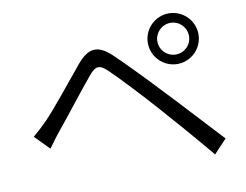

<svg xmlns="http://www.w3.org/2000/svg" viewBox="-75 -823 1150 896"><g transform="rotate(-10 500.0 -375.0)"><path d="M701 -598C701 -639 735 -673 776 -673C818 -673 851 -639 851 -598C851 -556 818 -523 776 -523C735 -523 701 -556 701 -598ZM656 -598C656 -532 710 -478 776 -478C842 -478 896 -532 896 -598C896 -664 842 -718 776 -718C710 -718 656 -664 656 -598ZM56 -260 123 -192C138 -212 159 -242 179 -266C225 -322 311 -433 361 -493C396 -536 415 -539 454 -501C498 -459 591 -359 649 -294C714 -221 803 -119 875 -32L936 -97C859 -179 760 -288 692 -359C634 -421 547 -512 487 -569C420 -632 376 -621 323 -559C262 -486 173 -373 125 -324C99 -298 81 -281 56 -260Z"/></g></svg>

Font: ChiuKong Gothic CL Normal
Style: Regular
Weight: 350
Designer: Ryoko NISHIZUKA 西塚涼子 (kana, bopomofo & ideographs); Paul D. Hunt (Latin, Greek & Cyrillic); Sandoll Communications 산돌커뮤니
Foundry: Adobe
Version: Version 1.300